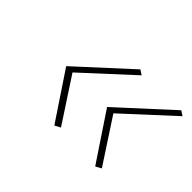

<svg xmlns="http://www.w3.org/2000/svg" viewBox="-81 -713 754 754"><g transform="rotate(45 296.0 -335.5)"><path d="M345 -533 130 -336 262 -138 286 -151 165 -336 365 -520ZM357 -336 489 -138 513 -151 392 -336 592 -520 572 -533Z"/></g></svg>

Font: LT Wave Thin
Style: Italic
Weight: 100
Designer: Daniel Lyons
Version: Version 2.5 (Glyphs App)